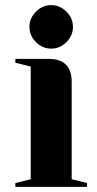

<svg xmlns="http://www.w3.org/2000/svg" viewBox="-20 -730 380 750"><path d="M120.5 -565.5Q95 -591 95 -625Q95 -659 120.5 -684.5Q146 -710 180 -710Q214 -710 239.5 -684.5Q265 -659 265 -625Q265 -591 239.5 -565.5Q214 -540 180 -540Q146 -540 120.5 -565.5ZM40 -500H170Q260 -500 260 -410V-30L320 -15V0H40V-15L100 -30V-470L40 -485Z"/></svg>

Font: Yeseva One
Style: Regular
Weight: 400
Designer: Jovanny Lemonad
Foundry: Jovanny Lemonad
Version: Version 2.000